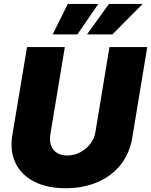

<svg xmlns="http://www.w3.org/2000/svg" viewBox="-20 -973 789 1002"><path d="M322.3 9.3Q226.1 9.3 158.7 -25.1Q91.3 -59.6 61 -122.1Q30.8 -184.6 44.4 -267.6L121.1 -727.5H318.4L242.7 -271.5Q237.3 -237.8 246.6 -213.1Q255.9 -188.5 277.6 -175Q299.3 -161.6 330.6 -161.6Q367.2 -161.6 398.7 -178.2Q430.2 -194.8 451.4 -222.4Q472.7 -250 478 -284.2L551.3 -727.5H748.5L670.4 -254.9Q656.7 -171.9 609.1 -112.5Q561.5 -53.2 487.8 -22Q414.1 9.3 322.3 9.3ZM383.8 -793.5H254.9L334 -952.6H493.2ZM566.9 -793.5H434.1L548.8 -952.6H724.6Z"/></svg>

Font: Inter 18pt Black
Style: Italic
Weight: 900
Italic angle: -9.3988°
Designer: Rasmus Andersson
Foundry: rsms
Version: Version 4.001;git-66647c0bb